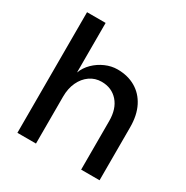

<svg xmlns="http://www.w3.org/2000/svg" viewBox="-169 -880 987 1020"><g transform="rotate(30 324.5 -370.0)"><path d="M75 0V-740H189V-436Q202 -471 230 -498.5Q258 -526 294.5 -542Q331 -558 368 -558Q431 -558 478.5 -530.5Q526 -503 552.5 -451Q579 -399 579 -325V0H466V-298Q466 -373 428 -416Q390 -459 328 -459Q288 -459 256.5 -437Q225 -415 207 -376.5Q189 -338 189 -288V0Z"/></g></svg>

Font: Parkinsans Medium
Style: Regular
Weight: 500
Designer: Red Stone, Indian Type Foundry
Foundry: Indian Type Foundry
Version: Version 1.000